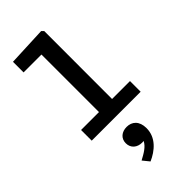

<svg xmlns="http://www.w3.org/2000/svg" viewBox="-349 -855 1318 1318"><g transform="rotate(-45 310.0 -196.0)"><path d="M72.5 0H547.5V-103.5H373.5L374 -762.5L359 -777.5L73 -765V-662H246.5V-103.5H72.5ZM308.5 254.5C313.5 254.5 318.5 254 323 253.5C305 291 263 314.5 218 338.5L257 386.5C329.5 354.5 399.5 296.5 399.5 205.5C399.5 135 359.5 102.5 308.5 102.5C260.5 102.5 225 131 225 178C225 225.5 260.5 254.5 308.5 254.5Z"/></g></svg>

Font: Monaspace Neon SemiBold
Style: Regular
Weight: 600
Designer: Riley Cran & the Lettermatic Team
Foundry: Lettermatic
Version: Version 1.200 (Monaspace Neon)